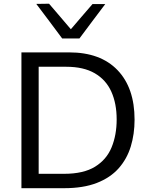

<svg xmlns="http://www.w3.org/2000/svg" viewBox="-20 -988 776 1008"><path d="M92.5 0V-713H343Q507.5 -713 597 -619.8Q686.5 -526.5 686.5 -359.5Q686.5 -284 666.5 -218.8Q646.5 -153.5 602.8 -104.2Q559 -55 488.2 -27.5Q417.5 0 316 0ZM183 -75.5H316.5Q418.5 -75.5 479 -112.8Q539.5 -150 566 -214.8Q592.5 -279.5 592.5 -361Q592.5 -444.5 564.5 -506.8Q536.5 -569 477.8 -603.2Q419 -637.5 327.5 -637.5H183ZM306.5 -786Q272.5 -832 238.5 -877.2Q204.5 -922.5 170.5 -967.5L237.5 -968.5Q266 -935 294.5 -902Q323 -868.5 352 -834.5Q380.5 -868 408.8 -900.8Q437 -933.5 465.5 -966.5H532.5Q499 -922 465 -877Q431 -832 397 -786Z"/></svg>

Font: Heraclito
Style: Regular
Weight: 400
Designer: Kostas Bartsokas (font) & Cristiano Sobral (main changes)
Foundry: Kostas Bartsokas (font) & Cristiano Sobral (main changes)
Version: Version 1.00;July 8, 2020;FontCreator 13.0.0.2655 64-bit